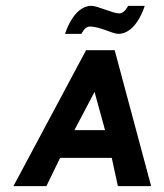

<svg xmlns="http://www.w3.org/2000/svg" viewBox="-20 -638 563 658"><path d="M288 -547C324 -547 364 -522 386 -522C448 -522 476 -618 476 -618H419C419 -618 407 -592 389 -592C366 -592 315 -618 293 -618C231 -618 203 -522 203 -522H259C259 -522 270 -547 288 -547ZM373 -466H275L26 0H139L186 -97H363L384 0H498ZM340 -192H235L304 -323Z"/></svg>

Font: Hussar Tani
Style: Kurs
Weight: 700
Foundry: Cannot Into Space Fonts
Version: Version 0.92